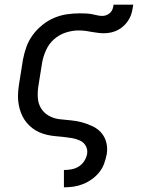

<svg xmlns="http://www.w3.org/2000/svg" viewBox="-20 -585 640 820"><path d="M253 215V141H254Q270 141 286 138Q302 135 316.5 126Q331 117 340 102.5Q349 88 352 73Q355 54 346.5 38.5Q338 23 322 15.5Q306 8 288.5 5Q271 2 253 0Q235 -2 217 -3.5Q199 -5 181.5 -9Q164 -13 148 -20Q132 -27 118.5 -37.5Q105 -48 94 -61Q83 -74 75.5 -89.5Q68 -105 63.5 -122Q59 -139 57.5 -156.5Q56 -174 57.5 -192.5Q59 -211 62 -230L78 -330Q83 -357 92.5 -384Q102 -411 119.5 -435Q137 -459 160.5 -478Q184 -497 211 -508.5Q238 -520 265.5 -524Q293 -528 320 -528Q333 -528 345.5 -527.5Q358 -527 370 -525Q382 -523 393.5 -520Q405 -517 417 -517Q426 -517 435 -520.5Q444 -524 451 -531Q458 -538 461 -547Q464 -556 465 -565H549Q547 -550 543.5 -534.5Q540 -519 532 -504.5Q524 -490 512 -478Q500 -466 485.5 -458Q471 -450 455 -446.5Q439 -443 424 -443Q412 -443 400 -444.5Q388 -446 376 -448Q361 -451 346 -453Q331 -455 316 -455Q289 -455 261 -446Q233 -437 211 -417.5Q189 -398 177 -371.5Q165 -345 160 -318L144 -218Q140 -193 141.5 -168Q143 -143 155 -123Q167 -103 188 -91Q209 -79 233.5 -76Q258 -73 282.5 -71Q307 -69 330.5 -62.5Q354 -56 376 -45.5Q398 -35 413 -17.5Q428 0 434 23.5Q440 47 436 73Q432 93 425 113Q418 133 404.5 150Q391 167 373 180Q355 193 335 201Q315 209 294.5 212Q274 215 254 215Z"/></svg>

Font: Iosevka Aile Oblique
Style: Regular
Weight: 400
Italic angle: -9°
Designer: Belleve Invis
Foundry: Belleve Invis
Version: Version 31.1.0; ttfautohint (v1.8.4)